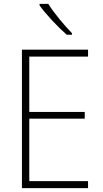

<svg xmlns="http://www.w3.org/2000/svg" viewBox="-20 -970 530 990"><path d="M229 -950H184V-942C216 -897 278 -831 324 -791H351V-799C311 -840 258 -903 229 -950ZM434 0V-36H131V-358H417V-393H131V-678H434V-714H93V0Z"/></svg>

Font: Noto Sans Thai SemCond ExtLt
Style: Regular
Weight: 200
Width: 4
Designer: Monotype Design Team
Foundry: Monotype Imaging Inc.
Version: Version 2.002